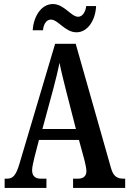

<svg xmlns="http://www.w3.org/2000/svg" viewBox="-20 -931 640 951"><path d="M359 -771C415 -771 453 -832 456 -901H407C404 -874 390 -848 367 -848C332 -848 298 -911 242 -911C184 -911 146 -849 142 -781H193C195 -808 208 -834 232 -834C268 -834 302 -771 359 -771ZM3 0H210V-46H182C151 -46 139 -63 139 -88C139 -106 147 -133 150 -149L173 -238H371L398 -139C402 -122 408 -98 408 -83C408 -59 393 -46 366 -46H342V0H600V-46H592C559 -46 541 -59 530 -98L355 -714H253L77 -122C59 -60 43 -46 14 -46H3ZM190 -292 244 -491C256 -536 267 -582 275 -620C282 -581 294 -536 307 -483L356 -292Z"/></svg>

Font: Noto Serif Hebrew ExtraCondensed SemiBold
Style: Regular
Weight: 600
Width: 2
Designer: Monotype Design Team
Foundry: Monotype Imaging Inc.
Version: Version 2.004